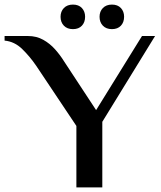

<svg xmlns="http://www.w3.org/2000/svg" viewBox="-49 -817 703 837"><path d="M284 0V-268L109 -530Q81 -571 47.5 -603.5Q14 -636 -29 -640V-660H73Q110 -660 139.5 -643.5Q169 -627 191.5 -601.5Q214 -576 230 -550L370 -337L570 -660H627L397 -286V0ZM439 -690Q414 -690 399.5 -705Q385 -720 385 -744Q385 -767 399.5 -782Q414 -797 439 -797Q464 -797 478 -782Q492 -767 492 -744Q492 -720 478 -705Q464 -690 439 -690ZM269 -690Q244 -690 229.5 -705Q215 -720 215 -744Q215 -767 229.5 -782Q244 -797 269 -797Q294 -797 308 -782Q322 -767 322 -744Q322 -720 308 -705Q294 -690 269 -690Z"/></svg>

Font: El Messiri SemiBold
Style: Regular
Weight: 600
Designer: Mohamed Gaber
Foundry: Kief Type Foundry
Version: Version 2.020; ttfautohint (v1.8.3)